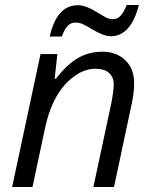

<svg xmlns="http://www.w3.org/2000/svg" viewBox="-20 -753 617 773"><path d="M438 -414.1Q438.5 -439.5 420.9 -457.5Q403.3 -476.1 362.3 -476.1Q321.3 -476.1 280.3 -446.8Q191.4 -383.8 160.2 -231.9L110.8 0H28.8L143.1 -535.2H210.9L200.2 -436H205.1Q252 -496.1 295.9 -520.5Q339.8 -544.9 393.6 -544.9Q448.2 -544.9 484.4 -510.7Q520.5 -476.6 520 -416Q520 -377.4 508.8 -328.1L439 0H356L428.2 -337.9Q438 -388.7 438 -414.1ZM425.3 -606.9Q397.5 -607.4 351.6 -634.8Q334 -645.5 318.4 -653.3Q301.8 -662.1 283.2 -662.1Q264.6 -662.1 252 -648.4Q239.3 -634.8 229 -606H180.2Q208.5 -731.9 293 -731.9Q324.2 -732.4 370.1 -704.1Q387.7 -693.4 402.8 -684.6Q418 -675.8 435.5 -675.8Q453.1 -675.8 464.8 -689Q477.5 -702.1 490.2 -732.9H539.1Q506.8 -606.9 425.3 -606.9Z"/></svg>

Font: OpenSans-Italic
Style: Italic
Weight: 400
Italic angle: -12°
Foundry: Ascender Corporation
Version: Version 1.10